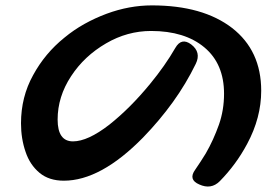

<svg xmlns="http://www.w3.org/2000/svg" viewBox="-20 -706 1040 713"><path d="M720 -21Q678 -39 705 -76Q725 -105 744 -136Q759 -162 771 -188.5Q783 -215 793 -243Q812 -297 812 -358Q812 -469 739 -530Q666 -591 541 -591Q453 -591 374 -545Q293 -498 244 -423Q194 -347 194 -262Q194 -181 251 -181Q306 -181 386 -243Q425 -274 462.5 -311.5Q500 -349 537 -394Q565 -428 588.5 -461.5Q612 -495 631 -528Q654 -568 690 -541Q728 -512 707 -469Q671 -395 622 -327Q573 -259 511 -195Q354 -35 217 -35Q162 -35 127 -64Q91 -94 75 -142Q58 -191 58 -248Q58 -346 103 -427Q147 -508 219 -566Q254 -595 293.5 -617Q333 -639 376 -655Q460 -686 544 -686Q733 -686 842 -602Q950 -518 950 -369Q950 -269 898 -172Q857 -95 796 -33Q764 -1 720 -21Z"/></svg>

Font: MaokenZhuyuanTi
Style: Regular
Weight: 400
Designer: Fontworks Inc & LongZhuTi team: ZERO子、时光羊、荆南、频凡、刘鹏、Little White Dog、帆影Magmeta、奈白不弍、白日月球、ChaoTawei、雨三（排名不分先后）
Version: Version 1.000; 20230222